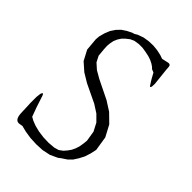

<svg xmlns="http://www.w3.org/2000/svg" viewBox="-218 -862 936 936"><g transform="rotate(45 250.0 -394.0)"><path d="M330.1 -696.3 312.5 -705.1 292 -711.9 268.6 -716.8 244.1 -720.7H218.8L193.4 -716.8L172.9 -708L154.3 -693.4L139.6 -678.7L128.9 -662.1L121.1 -644.5L117.2 -626L115.2 -605.5L116.2 -584L120.1 -542L135.7 -511.7L164.1 -486.3L203.1 -463.9L300.8 -416L349.6 -384.8L393.6 -341.8L424.8 -283.2L436.5 -209L429.7 -177.7L419.9 -147.5L406.2 -121.1L390.6 -96.7L371.1 -77.1L344.7 -59.6L332 -49.8L293.9 -32.2L252 -23.4L210 -21.5L168.9 -23.4L130.9 -29.3L99.6 -37.1L83 -34.2Q53.7 -29.3 50.8 -74.2L48.8 -125L47.9 -144.5V-185.5L50.8 -210Q57.6 -229.5 64.5 -210L84 -150.4L101.6 -102.5L119.1 -92.8L144.5 -83L175.8 -75.2L211.9 -70.3L248 -69.3L284.2 -72.3L307.6 -79.1L326.2 -92.8L339.8 -108.4L351.6 -125L360.4 -143.6L367.2 -165L371.1 -189.5L373 -209L364.3 -262.7L342.8 -303.7L311.5 -335L270.5 -361.3L174.8 -407.2L127.9 -435.5L86.9 -471.7L59.6 -523.4L53.7 -588.9L55.7 -611.3L63.5 -639.6L74.2 -666L89.8 -689.5L108.4 -709L131.8 -724.6L157.2 -737.3L168 -740.2L182.6 -749L212.9 -759.8L243.2 -764.6L273.4 -765.6L302.7 -762.7L330.1 -756.8L349.6 -750L384.8 -757.8Q399.4 -759.8 400.4 -745.1L401.4 -729.5L404.3 -702.1L411.1 -638.7L410.2 -619.1Q406.2 -605.5 399.4 -618.2L390.6 -631.8L382.8 -644.5L367.2 -672.9L350.6 -679.7L342.8 -687.5Z"/></g></svg>

Font: B2 Hana
Style: Regular
Weight: 500
Version: 2020-08-05; (max)